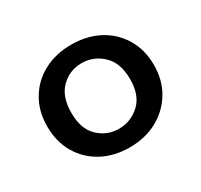

<svg xmlns="http://www.w3.org/2000/svg" viewBox="-89 -825 616 589"><g transform="rotate(-30 219.5 -530.5)"><path d="M219 -349Q164 -349 121.5 -372Q79 -395 55 -436Q31 -477 31 -531Q31 -585 55.5 -626Q80 -667 122.5 -689.5Q165 -712 220 -712Q275 -712 317.5 -689.5Q360 -667 384.5 -626Q409 -585 409 -531Q409 -477 384 -436Q359 -395 316.5 -372Q274 -349 219 -349ZM219 -415Q261 -415 292.5 -444Q324 -473 324 -530Q324 -588 292.5 -617.5Q261 -647 219 -647Q177 -647 146.5 -617.5Q116 -588 116 -530Q116 -473 146.5 -444Q177 -415 219 -415Z"/></g></svg>

Font: Ultramarine Medium
Style: Regular
Weight: 500
Designer: Colophon Foundry, Jonny Pinhorn
Foundry: Colophon Foundry
Version: Version 1.200; ttfautohint (v1.8.3)